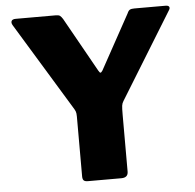

<svg xmlns="http://www.w3.org/2000/svg" viewBox="-53 -795 860 848"><g transform="rotate(-5 377.5 -371.0)"><path d="M712 -742Q724 -742 727.5 -736Q731 -730 725 -721L490 -339Q484 -330 482.5 -319Q481 -308 481 -279V-27Q481 0 451 0H303Q289 0 284 -5.5Q279 -11 279 -23V-289Q279 -304 276 -311.5Q273 -319 266 -330L31 -716Q25 -727 29 -734.5Q33 -742 48 -742H224Q238 -742 243.5 -738Q249 -734 256 -723L391 -482Q396 -473 399.5 -472.5Q403 -472 409 -481L542 -723Q547 -735 553.5 -738.5Q560 -742 573 -742H712Z"/></g></svg>

Font: Libre Franklin ExtraBold
Style: Regular
Weight: 800
Designer: Pablo Impallari, Rodrigo Fuenzalida, Nhung Nguyen
Foundry: Impallari Type
Version: Version 3.000